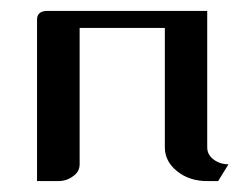

<svg xmlns="http://www.w3.org/2000/svg" viewBox="-20 -332 448 352"><path d="M47.9 0V-295.9Q47.9 -312 66.9 -312H359.9V-62Q359.9 -48.3 371.6 -39.6Q383.3 -30.8 398.9 -30.8L379.9 0H359.9Q327.1 0 304.7 -18.1Q282.2 -36.1 282.2 -62V-280.8H126V-30.8Q126 -17.1 113.8 -8.8Q102.1 0 86.9 0Z"/></svg>

Font: Hhenum
Style: Regular
Weight: 400
Designer: T. Christopher White
Version: Version 1.0